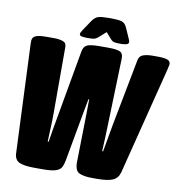

<svg xmlns="http://www.w3.org/2000/svg" viewBox="-92 -945 966 1031"><g transform="rotate(10 391.0 -429.0)"><path d="M165 2Q107 2 81.5 -10Q56 -22 54 -56L29 -642Q29 -650 28.5 -657.5Q28 -665 29 -670Q31 -688 49 -695Q67 -702 104 -702H149Q174 -702 194.5 -695.5Q215 -689 215 -666V-301Q215 -263 213 -225Q211 -187 210 -149H215Q221 -187 227.5 -225Q234 -263 241 -301L304 -656Q309 -685 328.5 -693.5Q348 -702 395 -702H443Q490 -702 507.5 -693.5Q525 -685 524 -656L513 -301Q512 -263 510.5 -225Q509 -187 507 -149H512Q519 -187 525.5 -225Q532 -263 539 -301L609 -665Q614 -688 636 -694.5Q658 -701 683 -701H713Q751 -701 767.5 -694Q784 -687 782 -669Q780 -656 776 -641L628 -56Q619 -22 591 -10Q563 2 505 2H478Q435 2 409.5 -9Q384 -20 384 -66L389 -329Q389 -349 389.5 -370Q390 -391 390 -411H386Q382 -391 378.5 -371Q375 -351 371 -331L323 -65Q319 -44 311.5 -29Q304 -14 281.5 -6Q259 2 208 2ZM325 -734Q306 -734 293 -736.5Q280 -739 280 -748Q280 -756 291 -772L326 -824Q343 -850 362.5 -855Q382 -860 424 -860Q466 -860 486.5 -855Q507 -850 518 -824L541 -772Q544 -765 546 -760Q548 -755 548 -751Q548 -741 536 -737.5Q524 -734 503 -734Q484 -734 471.5 -736Q459 -738 448 -751L420 -783L384 -751Q370 -738 357.5 -736Q345 -734 325 -734Z"/></g></svg>

Font: Asap Condensed Condensed Black
Style: Italic
Weight: 900
Width: 3
Italic angle: -6°
Designer: Pablo Cosgaya
Foundry: Omnibus-Type
Version: Version 3.001; ttfautohint (v1.8.4.7-5d5b)